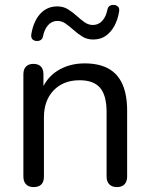

<svg xmlns="http://www.w3.org/2000/svg" viewBox="-20 -753 609 780"><path d="M116.5 7Q96.5 7 85.8 -4.2Q75 -15.5 75 -36V-451Q75 -472 85.8 -482.8Q96.5 -493.5 116 -493.5Q135.5 -493.5 146 -482.8Q156.5 -472 156.5 -451V-366L145.5 -378.5Q166.5 -436.5 214.2 -466Q262 -495.5 323.5 -495.5Q382 -495.5 420.2 -474.5Q458.5 -453.5 477.5 -410.8Q496.5 -368 496.5 -303V-36Q496.5 -15.5 485.8 -4.2Q475 7 455 7Q435 7 424 -4.2Q413 -15.5 413 -36V-298Q413 -365 386.8 -396Q360.5 -427 303.5 -427Q237.5 -427 198 -386Q158.5 -345 158.5 -276.5V-36Q158.5 7 116.5 7ZM128.5 -586.5Q117.5 -587 111.2 -594Q105 -601 107.5 -615.5Q111.5 -639 119.8 -659Q128 -679 141 -694.2Q154 -709.5 171.8 -718.2Q189.5 -727 212.5 -727Q237 -727 255.8 -715.5Q274.5 -704 290.8 -689.2Q307 -674.5 323 -663Q339 -651.5 357.5 -651.5Q380 -651.5 395.5 -668.5Q411 -685.5 416.5 -714.5Q418.5 -724 425 -728.8Q431.5 -733.5 442.5 -733Q453.5 -732.5 460 -725.5Q466.5 -718.5 463.5 -704Q458.5 -673.5 445 -648.2Q431.5 -623 410.2 -607.8Q389 -592.5 358.5 -592.5Q334 -592.5 315.2 -604Q296.5 -615.5 280 -630.2Q263.5 -645 247.5 -656.5Q231.5 -668 213.5 -668Q191 -668 175.8 -651.2Q160.5 -634.5 154.5 -605Q153 -596 146.2 -591Q139.5 -586 128.5 -586.5Z"/></svg>

Font: Nunito ExtraLight
Style: Regular
Weight: 200
Designer: Vernon Adams
Foundry: Vernon Adams
Version: Version 3.602;April 4, 2023;FontCreator 14.0.0.2856 64-bit